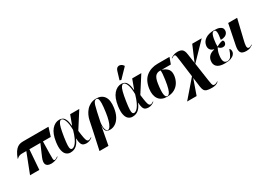

<svg xmlns="http://www.w3.org/2000/svg" viewBox="-8 -1855 4317 3136"><g transform="rotate(-30 2151.0 -287.0)"><path d="M59 0 204 -373H121Q62 -373 25 -333L19 -336Q45 -405 72 -445.5Q99 -486 127.5 -505.5Q156 -525 184 -530.5Q212 -536 239 -536H716L665 -373H518L513 -145Q512 -80 513.5 -47.5Q515 -15 534 -15Q544 -15 564 -25Q584 -35 596 -45L599 -36Q562 -9 524.5 0.5Q487 10 459 10Q383 10 361.5 -33Q340 -76 380 -167L469 -373H262L234 0Z M820 10Q776 10 743.5 -17Q711 -44 698 -102.5Q685 -161 698 -257Q719 -405 781.5 -476.5Q844 -548 925 -548Q958 -548 985 -533.5Q1012 -519 1030.5 -478Q1049 -437 1056 -358H1059L1125 -536H1297L1104 -234Q1115 -143 1124.5 -96Q1134 -49 1145.5 -33Q1157 -17 1173 -17Q1186 -17 1199.5 -23Q1213 -29 1230 -40L1234 -33Q1205 -11 1178 -0.5Q1151 10 1121 10Q1087 10 1063 -2Q1039 -14 1026.5 -47.5Q1014 -81 1011 -143H1008Q980 -70 934 -30Q888 10 820 10ZM872 -31Q886 -31 905 -41.5Q924 -52 946 -79.5Q968 -107 991.5 -158Q1015 -209 1038 -290Q1037 -412 1011.5 -472.5Q986 -533 955 -533Q934 -533 916.5 -509Q899 -485 883.5 -426.5Q868 -368 852 -264Q837 -166 835.5 -115.5Q834 -65 843.5 -48Q853 -31 872 -31Z M1239 225 1308 -94 1350 -295Q1358 -335 1378 -379Q1398 -423 1431 -461Q1464 -499 1511 -522.5Q1558 -546 1619 -546Q1719 -546 1768 -477Q1817 -408 1797 -268Q1784 -175 1749 -113Q1714 -51 1666.5 -20.5Q1619 10 1567 10Q1537 10 1514.5 1.5Q1492 -7 1481 -33.5Q1470 -60 1472 -114H1471L1408 225ZM1527 -3Q1555 -3 1577.5 -38.5Q1600 -74 1617 -135Q1634 -196 1644 -270Q1659 -374 1660 -432Q1661 -490 1650.5 -513.5Q1640 -537 1618 -537Q1597 -537 1581.5 -519.5Q1566 -502 1553.5 -462Q1541 -422 1526 -353L1488 -174Q1477 -92 1491 -47.5Q1505 -3 1527 -3Z M1990 10Q1946 10 1913.5 -17Q1881 -44 1868 -102.5Q1855 -161 1868 -257Q1889 -405 1951.5 -476.5Q2014 -548 2095 -548Q2128 -548 2155 -533.5Q2182 -519 2200.5 -478Q2219 -437 2226 -358H2229L2295 -536H2467L2274 -234Q2285 -143 2294.5 -96Q2304 -49 2315.5 -33Q2327 -17 2343 -17Q2356 -17 2369.5 -23Q2383 -29 2400 -40L2404 -33Q2375 -11 2348 -0.5Q2321 10 2291 10Q2257 10 2233 -2Q2209 -14 2196.5 -47.5Q2184 -81 2181 -143H2178Q2150 -70 2104 -30Q2058 10 1990 10ZM2042 -31Q2056 -31 2075 -41.5Q2094 -52 2116 -79.5Q2138 -107 2161.5 -158Q2185 -209 2208 -290Q2207 -412 2181.5 -472.5Q2156 -533 2125 -533Q2104 -533 2086.5 -509Q2069 -485 2053.5 -426.5Q2038 -368 2022 -264Q2007 -166 2005.5 -115.5Q2004 -65 2013.5 -48Q2023 -31 2042 -31ZM2128 -602 2100 -612 2145 -762Q2159 -805 2185 -817.5Q2211 -830 2240 -819Q2269 -808 2290 -779L2288 -767Z M2642 10Q2533 10 2484 -60Q2435 -130 2451 -250Q2472 -397 2559.5 -466.5Q2647 -536 2776 -536H2998L2955 -417H2782Q2860 -390 2891.5 -346.5Q2923 -303 2912 -226Q2903 -162 2871 -108.5Q2839 -55 2782 -22.5Q2725 10 2642 10ZM2649 2Q2669 2 2686.5 -19Q2704 -40 2720 -94Q2736 -148 2750 -246Q2759 -310 2762 -351.5Q2765 -393 2761 -417H2744Q2693 -417 2661.5 -381Q2630 -345 2616 -250Q2597 -117 2606 -57.5Q2615 2 2649 2Z M3351 250Q3287 250 3253 239Q3219 228 3205 201.5Q3191 175 3185 131L3162 -44L3062 240H2883L3158 -78L3116 -401Q3110 -452 3105 -476.5Q3100 -501 3094.5 -508.5Q3089 -516 3079 -516Q3065 -516 3051.5 -509Q3038 -502 3024 -493L3020 -500Q3054 -523 3083.5 -533Q3113 -543 3151 -543Q3208 -543 3238 -518.5Q3268 -494 3278 -424L3304 -246L3427 -536H3606L3307 -227L3356 108Q3363 158 3369 183.5Q3375 209 3384.5 217Q3394 225 3411 225Q3425 225 3444.5 216.5Q3464 208 3472 200L3476 207Q3454 230 3421.5 240Q3389 250 3351 250Z M3732 10Q3627 10 3583 -32.5Q3539 -75 3552 -148Q3560 -197 3595 -229.5Q3630 -262 3690 -274L3691 -279Q3642 -292 3622 -323.5Q3602 -355 3610 -401Q3622 -470 3683.5 -509.5Q3745 -549 3842 -549Q3915 -549 3950.5 -532Q3986 -515 3996 -490.5Q4006 -466 4001 -441Q3998 -423 3985 -403.5Q3972 -384 3943 -370.5Q3914 -357 3863 -357Q3881 -457 3874.5 -498.5Q3868 -540 3839 -540Q3828 -540 3816 -532.5Q3804 -525 3793.5 -501.5Q3783 -478 3774 -431Q3765 -380 3763 -347Q3761 -314 3762 -288Q3790 -305 3824.5 -318.5Q3859 -332 3884 -332Q3895 -324 3898 -311.5Q3901 -299 3899 -286Q3895 -264 3880 -250Q3865 -236 3836 -236Q3794 -236 3759 -277Q3746 -256 3735 -227.5Q3724 -199 3719 -168Q3705 -86 3720 -44Q3735 -2 3785 -2Q3832 -2 3858 -44.5Q3884 -87 3909 -160Q3921 -152 3928 -132.5Q3935 -113 3930 -87Q3927 -69 3908 -46Q3889 -23 3847.5 -6.5Q3806 10 3732 10Z M4139 10Q4056 10 4033.5 -30.5Q4011 -71 4028 -153L4105 -536H4274L4184 -160Q4179 -139 4174 -114.5Q4169 -90 4168 -68Q4167 -46 4174 -31.5Q4181 -17 4200 -17Q4215 -17 4229 -23.5Q4243 -30 4259 -40L4262 -33Q4247 -22 4215.5 -6Q4184 10 4139 10Z"/></g></svg>

Font: Noto Serif Display ExtraCondensed Black
Style: Italic
Weight: 900
Width: 2
Italic angle: -12°
Designer: Monotype Design Team
Foundry: Monotype Imaging Inc.
Version: Version 2.009